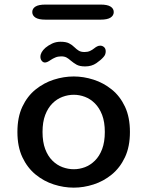

<svg xmlns="http://www.w3.org/2000/svg" viewBox="-20 -830 659 860"><path d="M310.5 10.5Q265.5 10.5 221 -3.8Q176.5 -18 139.5 -48.2Q102.5 -78.5 80.2 -125.8Q58 -173 58 -239Q58 -305 80.2 -352.2Q102.5 -399.5 139.5 -429.2Q176.5 -459 221 -473.2Q265.5 -487.5 310.5 -487.5Q354.5 -487.5 399 -473.2Q443.5 -459 480.5 -429.2Q517.5 -399.5 539.8 -352.2Q562 -305 562 -239Q562 -173 539.8 -125.8Q517.5 -78.5 480.5 -48.2Q443.5 -18 399 -3.8Q354.5 10.5 310.5 10.5ZM310.5 -72Q336 -72 360.5 -81.2Q385 -90.5 405.2 -110.5Q425.5 -130.5 437.5 -162.2Q449.5 -194 449.5 -239Q449.5 -283.5 437.5 -315Q425.5 -346.5 405.2 -366.8Q385 -387 360.5 -396.2Q336 -405.5 310.5 -405.5Q285 -405.5 260 -396.2Q235 -387 214.8 -366.8Q194.5 -346.5 182.5 -315Q170.5 -283.5 170.5 -239Q170.5 -194 182.5 -162.2Q194.5 -130.5 214.8 -110.5Q235 -90.5 260 -81.2Q285 -72 310.5 -72ZM361.5 -532.5Q337 -532.5 323.2 -540.2Q309.5 -548 297 -558.5Q287 -567.5 277.8 -572.5Q268.5 -577.5 254 -577.5Q239.5 -577.5 227.8 -572.5Q216 -567.5 206.5 -561Q191 -550 181.5 -550Q173 -550 167 -557.5Q161 -565 161 -575.5Q161 -596 183.5 -616Q196 -626.5 213.2 -634.8Q230.5 -643 251 -643Q275.5 -643 289.2 -636Q303 -629 314 -618Q323 -609 332.8 -603Q342.5 -597 358.5 -597Q373 -597 383.2 -601.8Q393.5 -606.5 402 -613.5Q408 -618.5 414.8 -622Q421.5 -625.5 429 -625.5Q438.5 -625.5 446 -619Q453.5 -612.5 453.5 -600Q453.5 -585 443.5 -574.5Q432.5 -561.5 411.5 -547Q390.5 -532.5 361.5 -532.5ZM124.5 -776Q124.5 -791.5 138.8 -800.5Q153 -809.5 184 -809.5H430.5Q461 -809.5 475.2 -800.5Q489.5 -791.5 489.5 -776Q489.5 -760.5 475.2 -751.2Q461 -742 430.5 -742H184Q153 -742 138.8 -751.2Q124.5 -760.5 124.5 -776Z"/></svg>

Font: Sono Monospace Medium
Style: Regular
Weight: 500
Designer: Tyler Finck
Foundry: Tyler Finck
Version: Version 2.112